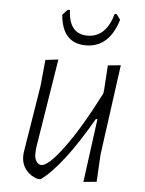

<svg xmlns="http://www.w3.org/2000/svg" viewBox="-50 -696 562 744"><g transform="rotate(5 231.5 -323.5)"><path d="M374 -655 389 -634Q355 -524 265 -524Q173 -524 164 -634L183 -655H192Q196 -562 268 -562Q340 -562 366 -655ZM164 -460 108 -110 107 -92Q106 -72 114 -59.5Q122 -47 134 -47Q161 -47 219.5 -126Q278 -205 349 -344L351 -360L357 -454L407 -459L359 -108L353 -1L302 4L335 -243H329Q218 -51 136 8H125Q96 0 78 -23Q60 -46 61 -78L62 -91L104 -351L114 -454Z"/></g></svg>

Font: Alegreya Sans SC Light
Style: Italic
Weight: 300
Italic angle: -7°
Designer: Juan Pablo del Peral
Foundry: Huerta Tipografica
Version: Version 2.007